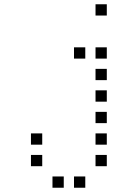

<svg xmlns="http://www.w3.org/2000/svg" viewBox="-20 -696 640 892"><path d="M424.8 -676.2Q423.8 -676.2 423.8 -676.2Q423.8 -676.2 423.8 -675.2V-624.8Q423.8 -623.8 423.8 -623.8Q423.8 -623.8 424.8 -623.8H475.2Q476.2 -623.8 476.2 -623.8Q476.2 -623.8 476.2 -624.8V-675.2Q476.2 -676.2 476.2 -676.2Q476.2 -676.2 475.2 -676.2ZM324.8 -476.2Q323.8 -476.2 323.8 -476.2Q323.8 -476.2 323.8 -475.2V-424.8Q323.8 -423.8 323.8 -423.8Q323.8 -423.8 324.8 -423.8H375.2Q376.2 -423.8 376.2 -423.8Q376.2 -423.8 376.2 -424.8V-475.2Q376.2 -476.2 376.2 -476.2Q376.2 -476.2 375.2 -476.2ZM424.8 -476.2Q423.8 -476.2 423.8 -476.2Q423.8 -476.2 423.8 -475.2V-424.8Q423.8 -423.8 423.8 -423.8Q423.8 -423.8 424.8 -423.8H475.2Q476.2 -423.8 476.2 -423.8Q476.2 -423.8 476.2 -424.8V-475.2Q476.2 -476.2 476.2 -476.2Q476.2 -476.2 475.2 -476.2ZM424.8 -376.2Q423.8 -376.2 423.8 -376.2Q423.8 -376.2 423.8 -375.2V-324.8Q423.8 -323.8 423.8 -323.8Q423.8 -323.8 424.8 -323.8H475.2Q476.2 -323.8 476.2 -323.8Q476.2 -323.8 476.2 -324.8V-375.2Q476.2 -376.2 476.2 -376.2Q476.2 -376.2 475.2 -376.2ZM424.8 -276.2Q423.8 -276.2 423.8 -276.2Q423.8 -276.2 423.8 -275.2V-224.8Q423.8 -223.8 423.8 -223.8Q423.8 -223.8 424.8 -223.8H475.2Q476.2 -223.8 476.2 -223.8Q476.2 -223.8 476.2 -224.8V-275.2Q476.2 -276.2 476.2 -276.2Q476.2 -276.2 475.2 -276.2ZM424.8 -176.2Q423.8 -176.2 423.8 -176.2Q423.8 -176.2 423.8 -175.2V-124.8Q423.8 -123.8 423.8 -123.8Q423.8 -123.8 424.8 -123.8H475.2Q476.2 -123.8 476.2 -123.8Q476.2 -123.8 476.2 -124.8V-175.2Q476.2 -176.2 476.2 -176.2Q476.2 -176.2 475.2 -176.2ZM124.8 -76.2Q123.8 -76.2 123.8 -76.2Q123.8 -76.2 123.8 -75.2V-24.8Q123.8 -23.8 123.8 -23.8Q123.8 -23.8 124.8 -23.8H175.2Q176.2 -23.8 176.2 -23.8Q176.2 -23.8 176.2 -24.8V-75.2Q176.2 -76.2 176.2 -76.2Q176.2 -76.2 175.2 -76.2ZM424.8 -76.2Q423.8 -76.2 423.8 -76.2Q423.8 -76.2 423.8 -75.2V-24.8Q423.8 -23.8 423.8 -23.8Q423.8 -23.8 424.8 -23.8H475.2Q476.2 -23.8 476.2 -23.8Q476.2 -23.8 476.2 -24.8V-75.2Q476.2 -76.2 476.2 -76.2Q476.2 -76.2 475.2 -76.2ZM124.8 23.8Q123.8 23.8 123.8 23.8Q123.8 23.8 123.8 24.8V75.2Q123.8 76.2 123.8 76.2Q123.8 76.2 124.8 76.2H175.2Q176.2 76.2 176.2 76.2Q176.2 76.2 176.2 75.2V24.8Q176.2 23.8 176.2 23.8Q176.2 23.8 175.2 23.8ZM424.8 23.8Q423.8 23.8 423.8 23.8Q423.8 23.8 423.8 24.8V75.2Q423.8 76.2 423.8 76.2Q423.8 76.2 424.8 76.2H475.2Q476.2 76.2 476.2 76.2Q476.2 76.2 476.2 75.2V24.8Q476.2 23.8 476.2 23.8Q476.2 23.8 475.2 23.8ZM224.8 123.8Q223.8 123.8 223.8 123.8Q223.8 123.8 223.8 124.8V175.2Q223.8 176.2 223.8 176.2Q223.8 176.2 224.8 176.2H275.2Q276.2 176.2 276.2 176.2Q276.2 176.2 276.2 175.2V124.8Q276.2 123.8 276.2 123.8Q276.2 123.8 275.2 123.8ZM324.8 123.8Q323.8 123.8 323.8 123.8Q323.8 123.8 323.8 124.8V175.2Q323.8 176.2 323.8 176.2Q323.8 176.2 324.8 176.2H375.2Q376.2 176.2 376.2 176.2Q376.2 176.2 376.2 175.2V124.8Q376.2 123.8 376.2 123.8Q376.2 123.8 375.2 123.8Z"/></svg>

Font: Doto Black
Style: Regular
Weight: 900
Monospace: yes
Version: Version 1.000